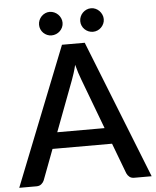

<svg xmlns="http://www.w3.org/2000/svg" viewBox="-61 -946 809 996"><g transform="rotate(-5 343.0 -448.0)"><path d="M466.5 -270 367.5 -533Q355.5 -563.5 343 -610.5Q337.5 -587 331 -567.2Q324.5 -547.5 319 -532.5L220 -270ZM688 0H597.5Q582 0 572.5 -7.8Q563 -15.5 558 -27L498 -186H188L128 -27Q124 -17 114 -8.5Q104 0 89 0H-1.5L284 -720H402.5ZM297 -833.5Q297 -821 292 -810Q287 -799 278.5 -790.8Q270 -782.5 258.5 -777.8Q247 -773 234.5 -773Q222.5 -773 211.5 -777.8Q200.5 -782.5 192.2 -790.8Q184 -799 179.2 -810Q174.5 -821 174.5 -833.5Q174.5 -846 179.2 -857.2Q184 -868.5 192.2 -877Q200.5 -885.5 211.5 -890.5Q222.5 -895.5 234.5 -895.5Q247 -895.5 258.5 -890.5Q270 -885.5 278.5 -877Q287 -868.5 292 -857.2Q297 -846 297 -833.5ZM511.5 -833.5Q511.5 -821 506.5 -810Q501.5 -799 493.2 -790.8Q485 -782.5 474 -777.8Q463 -773 450.5 -773Q437.5 -773 426.5 -777.8Q415.5 -782.5 407 -790.8Q398.5 -799 393.8 -810Q389 -821 389 -833.5Q389 -846 393.8 -857.2Q398.5 -868.5 407 -877Q415.5 -885.5 426.5 -890.5Q437.5 -895.5 450.5 -895.5Q463 -895.5 474 -890.5Q485 -885.5 493.2 -877Q501.5 -868.5 506.5 -857.2Q511.5 -846 511.5 -833.5Z"/></g></svg>

Font: Lato 2
Style: Regular
Weight: 600
Designer: Lukasz Dziedzic with Adam Twardoch and Botio Nikoltchev
Foundry: tyPoland Lukasz Dziedzic
Version: Version 2.015; 2015-08-06; http://www.latofonts.com/